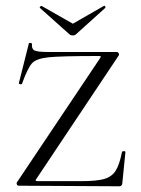

<svg xmlns="http://www.w3.org/2000/svg" viewBox="-20 -650 493 672"><path d="M333 -452Q333 -454 325 -454Q193 -454 150 -449.5Q107 -445 92 -428.5Q77 -412 57 -357Q57 -355 53 -355Q50 -355 47.5 -356.5Q45 -358 46 -359L81 -498Q81 -500 85 -500Q88 -500 90.5 -498.5Q93 -497 92 -496Q90 -479 100.5 -473.5Q111 -468 150 -468H388Q393 -468 395.5 -463.5Q398 -459 395 -455L108 -25Q104 -20 105 -18Q106 -16 112 -16H264Q318 -16 344.5 -23.5Q371 -31 384.5 -52Q398 -73 407 -118Q408 -121 413.5 -121Q419 -121 419 -118L408 -8Q408 -5 405.5 -1.5Q403 2 399 2L46 0Q41 0 39 -4.5Q37 -9 40 -13L330 -446ZM119 -624Q119 -626 122 -628Q125 -630 126 -629L235 -567L343 -629L345 -630Q347 -630 348.5 -626.5Q350 -623 348 -622L246 -530Q242 -526 235 -526Q227 -526 223 -530L120 -622Z"/></svg>

Font: Cormorant SC Light
Style: Regular
Weight: 300
Designer: Christian Thalmann (Catharsis Fonts)
Foundry: Catharsis Fonts
Version: Version 4.000